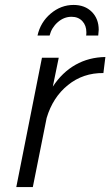

<svg xmlns="http://www.w3.org/2000/svg" viewBox="-20 -758 447 778"><path d="M407 -527 399 -462Q317 -463 255.5 -413.5Q194 -364 169 -280L113 0H46L150 -524H218L194 -407Q232 -465 286 -495.5Q340 -526 407 -527ZM330 -627Q330 -655 313.5 -672.5Q297 -690 270 -690Q239 -690 214 -668Q189 -646 181 -614H132Q144 -668 185.5 -703Q227 -738 278 -738Q324 -738 352 -710Q380 -682 380 -637Q380 -630 378 -614H329Q330 -618 330 -627Z"/></svg>

Font: Gontserrat Light
Style: Italic
Weight: 300
Italic angle: -11.3°
Designer: Julieta Ulanovsky
Foundry: Julieta Ulanovsky
Version: Version 6.001